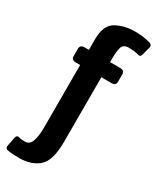

<svg xmlns="http://www.w3.org/2000/svg" viewBox="-279 -798 881 1072"><g transform="rotate(30 162.0 -262.0)"><path d="M-29.8 199.7Q-48.3 196.3 -43.9 174.3L-33.2 120.6Q-28.8 98.1 -8.3 106Q0.5 109.4 26.9 109.4Q57.6 109.4 69.3 77.1Q81.1 44.9 81.1 -12.7V-415H53.7Q24.9 -415 24.9 -439.5V-488.3Q24.9 -512.7 53.7 -512.7H81.1V-581.1Q81.1 -670.9 132.3 -700.7Q183.6 -730.5 254.4 -730.5Q288.1 -730.5 312.3 -726.6Q336.4 -722.7 355 -716.8Q372.6 -710.9 367.7 -692.4L353 -637.2Q348.6 -621.1 330.6 -627.4Q319.8 -631.3 300.5 -633.1Q281.2 -634.8 270 -634.8Q234.4 -634.8 226.1 -609.9Q217.8 -585 217.8 -532.2V-512.7H282.2Q311 -512.7 311 -488.3V-439.5Q311 -415 282.2 -415H217.8V2Q217.8 123 170.4 164.1Q123 205.1 43.9 205.1Q0 205.1 -29.8 199.7Z"/></g></svg>

Font: Istok Web
Style: Bold
Weight: 700
Designer: Andrey V. Panov
Foundry: Andrey V. Panov
Version: Version 1.0.2g